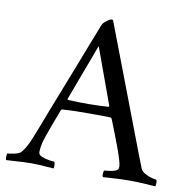

<svg xmlns="http://www.w3.org/2000/svg" viewBox="-89 -720 782 796"><g transform="rotate(10 302.0 -322.0)"><path d="M93 -136Q93 -136 102.5 -160.5Q112 -185 128 -227Q144 -269 164.5 -320.5Q185 -372 206 -426.5Q227 -481 246.5 -531Q266 -581 281 -619Q285 -627 298.5 -637Q312 -647 319 -647Q321 -647 321.5 -646.5Q322 -646 324 -645L523 -123Q545 -65 548 -59Q553 -48 567.5 -40Q582 -32 596.5 -28.5Q611 -25 615 -25Q619 -20 618 -9.5Q617 1 616 3Q587 1 564 -0.5Q541 -2 509 -2Q475 -2 452.5 -0.5Q430 1 396 3Q392 -1 392.5 -11Q393 -21 397 -25Q406 -25 425 -28.5Q444 -32 451 -38Q455 -42 455 -52Q455 -61 448.5 -82.5Q442 -104 432 -131Q422 -158 412 -183.5Q402 -209 395.5 -225.5Q389 -242 389 -242Q389 -242 387 -244Q385 -246 383 -246Q368 -247 346 -247Q324 -247 305 -247Q300 -247 295 -247Q290 -247 286 -247Q256 -247 235 -246.5Q214 -246 181 -244Q180 -244 178 -242.5Q176 -241 176 -241Q176 -241 168.5 -221Q161 -201 150.5 -173.5Q140 -146 132 -122Q123 -97 120.5 -80Q118 -63 118 -53Q118 -42 133.5 -35.5Q149 -29 165.5 -27Q182 -25 186 -25Q188 -23 189 -12.5Q190 -2 188 3Q169 2 155.5 1Q142 0 128.5 -1Q115 -2 93 -2Q71 -2 56 -1Q41 0 26 1Q11 2 -12 3Q-14 1 -14 -9.5Q-14 -20 -12 -25Q-3 -25 18.5 -29.5Q40 -34 47 -44Q62 -63 72.5 -86.5Q83 -110 93 -136ZM284 -529 195 -291Q195 -291 195.5 -289Q196 -287 197 -287Q216 -286 242.5 -285.5Q269 -285 285 -285Q308 -285 326.5 -286Q345 -287 367 -288Q369 -288 369.5 -290.5Q370 -293 370 -293Z"/></g></svg>

Font: Amiri
Style: Regular
Weight: 400
Designer: Khaled Hosny
Version: Version 0.114